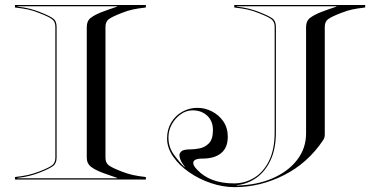

<svg xmlns="http://www.w3.org/2000/svg" viewBox="-20 -720 1514 770"><path d="M40 -690V-700H565V-690Q534.5 -686.5 513 -682Q491.5 -677.5 467 -667.5Q429.5 -653 416.2 -643Q403 -633 403 -612.5V-87.5Q403 -67 416.2 -57Q429.5 -47 467 -32.5Q491.5 -23 513 -18.2Q534.5 -13.5 565 -10V0H40V-10Q70.5 -13.5 92 -18.2Q113.5 -23 138 -32.5Q175.5 -47 188.8 -57Q202 -67 202 -87.5V-612.5Q202 -633 188.8 -643Q175.5 -653 138 -667.5Q113.5 -677.5 92 -682Q70.5 -686.5 40 -690ZM50 -6.5V-5H450V-6.5Q430.5 -13.5 417 -18Q403.5 -22.5 389 -28Q359.5 -39.5 343.8 -52Q328 -64.5 328 -87.5V-612.5Q328 -636 343.8 -648.2Q359.5 -660.5 389 -672Q403.5 -677.5 417 -682.2Q430.5 -687 450 -693.5V-695H50V-693.5Q77 -690.5 98 -685.2Q119 -680 140.5 -671.5Q177.5 -657 192.2 -646.5Q207 -636 207 -612.5V-87.5Q207 -64.5 192.2 -53.8Q177.5 -43 140.5 -28.5Q119 -20 98 -14.8Q77 -9.5 50 -6.5ZM1444.5 -690Q1414 -686.5 1392.5 -682Q1371 -677.5 1346.5 -667.5Q1309 -653 1295.8 -643Q1282.5 -633 1282.5 -612.5V-179.5Q1282.5 -173 1280.5 -167.2Q1278.5 -161.5 1276 -158Q1214.5 -66 1119.2 -17.8Q1024 30.5 921 30.5Q873.5 30.5 825.5 14.2Q777.5 -2 737.8 -29.8Q698 -57.5 674 -92.5Q650 -127.5 650 -165Q650 -201 666.8 -228.8Q683.5 -256.5 711.2 -272Q739 -287.5 772 -287.5Q802 -287.5 830 -273.2Q858 -259 875.8 -233Q893.5 -207 893.5 -171.5Q893.5 -128 867 -106Q840.5 -84 792 -84Q755 -84 755 -66.5Q755 -61.5 758.2 -55.2Q761.5 -49 771 -39Q822.5 15.5 918.5 15.5Q962 15.5 999 -6.8Q1036 -29 1058.8 -74.8Q1081.5 -120.5 1081.5 -190V-612.5Q1081.5 -633 1068.2 -643Q1055 -653 1017.5 -667.5Q993 -677.5 971.5 -682Q950 -686.5 919.5 -690V-700H1444.5ZM929.5 -693.5Q956.5 -690.5 977.5 -685.2Q998.5 -680 1020 -671.5Q1057 -657 1071.8 -646.5Q1086.5 -636 1086.5 -612.5V-189.5Q1086.5 -123 1064.8 -77Q1043 -31 1007.2 -6.2Q971.5 18.5 929.5 22.5V24Q1009 22.5 1072 -4.5Q1135 -31.5 1171.2 -78.2Q1207.5 -125 1207.5 -185V-612.5Q1207.5 -636 1223.5 -648.2Q1239.5 -660.5 1268.5 -672Q1283 -677.5 1296.5 -682.2Q1310 -687 1329.5 -693.5V-695H929.5ZM834 -198.5Q834 -234.5 811 -256Q788 -277.5 752 -277.5Q727.5 -277.5 705.5 -262.2Q683.5 -247 669.5 -222.2Q655.5 -197.5 655.5 -168.5Q655.5 -130.5 676.5 -101.2Q697.5 -72 720 -49.5L721 -50.5Q707 -70 703.2 -80.8Q699.5 -91.5 699.5 -98.5Q699.5 -105.5 707.5 -113.2Q715.5 -121 746 -121Q760 -121 780.8 -125Q801.5 -129 817.8 -145.2Q834 -161.5 834 -198.5Z"/></svg>

Font: Engraving Unshaded CC
Style: Bold
Weight: 700
Designer: indestructible type*
Foundry: Cowboy Collective
Version: Version 1.000